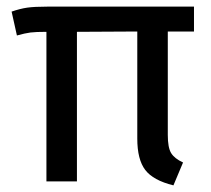

<svg xmlns="http://www.w3.org/2000/svg" viewBox="-20 -547 635 579"><path d="M486 -452V-140Q486 -102 496 -85.5Q506 -69 532 -57L503 12Q442 -3 418 -34.5Q394 -66 394 -129V-452L212 -451V0H120V-451Q88 -451 72 -449Q56 -447 31 -440L15 -512Q41 -521 62.5 -524Q84 -527 122 -527H565V-452Z"/></svg>

Font: Fira Sans
Style: Regular
Weight: 400
Designer: bBox Type GmbH & Carrois Corporate GbR & Edenspiekermann AG
Foundry: bBox Type GmbH & Carrois Corporate GbR & Edenspiekermann AG
Version: Version 4.301